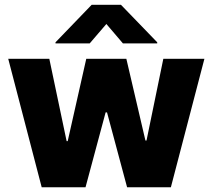

<svg xmlns="http://www.w3.org/2000/svg" viewBox="-20 -795 903 815"><path d="M189.3 -545.5 262.8 -196H267.4L346.2 -545.5H516.3L597.3 -198.5H601.9L673.3 -545.5H847.7L705.3 0H519.5L434.3 -317.8H428.3L343 0H157L14.9 -545.5ZM215.6 -610.8V-615.4L369 -774.5H493.6L647.4 -615.4V-610.8H501.8L431.5 -693.2L360.8 -610.8Z"/></svg>

Font: Inter P Extra Bold
Style: Regular
Weight: 800
Designer: Rasmus Andersson
Foundry: rsms
Version: Version 3.018;git-588b23468